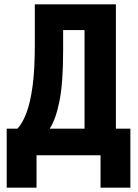

<svg xmlns="http://www.w3.org/2000/svg" viewBox="-20 -718 640 888"><path d="M11 -123H61Q84 -148 102 -195Q120 -242 130.5 -318.5Q141 -395 141 -507V-698H516V-123H583V150H445V0H149V150H11ZM371 -579H272V-485Q272 -337 255.5 -252.5Q239 -168 210 -123H371Z"/></svg>

Font: Lilex
Style: Regular
Weight: 400
Monospace: yes
Designer: Mike Abbink, Paul van der Laan, Pieter van Rosmalen, Mikhael Khrustik
Foundry: Mikhael Khrustik
Version: Version 2.510